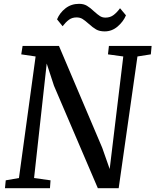

<svg xmlns="http://www.w3.org/2000/svg" viewBox="-20 -983 812 1003"><path d="M288 -743 514 -211 553 -100 624 -688 544 -699 549 -743H772L768 -699L698 -688L600 0H491L262 -535L224 -651L158 -53L244 -41L241 0H6L10 -41L79 -53L166 -688L91 -699L98 -743ZM393 -963Q417 -963 434 -953Q451 -943 472 -923Q491 -906 503 -898.5Q515 -891 531 -891Q556 -891 574 -905Q592 -919 607 -940L638 -903Q625 -871 595 -845Q565 -819 527 -819Q500 -819 482.5 -829Q465 -839 443 -859Q424 -876 411 -884Q398 -892 380 -892Q357 -892 340.5 -880Q324 -868 307 -846L278 -882Q292 -916 322 -939.5Q352 -963 393 -963Z"/></svg>

Font: Koeln Type Serif
Style: Italic
Weight: 400
Italic angle: -8°
Designer: Eben Sorkin
Foundry: Eben Sorkin
Version: Version 2.002